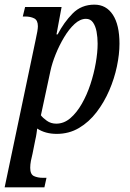

<svg xmlns="http://www.w3.org/2000/svg" viewBox="-32 -566 560 826"><path d="M121 -393Q131 -437 131 -453Q131 -479 115 -487Q99 -495 76 -495H66L76 -536H233L211 -418H216Q243 -470 280.5 -508Q318 -546 374 -546Q425 -546 453.5 -502.5Q482 -459 482 -378Q482 -333 471 -280.5Q460 -228 438 -177Q416 -126 383.5 -83.5Q351 -41 308 -15.5Q265 10 212 10Q163 10 128 -13Q127 -5 125 9Q123 23 120 35L108 95Q104 110 101 126Q98 142 98 156Q98 184 114 191.5Q130 199 153 199H168L159 240H-12ZM210 -34Q243 -34 270.5 -57.5Q298 -81 320 -119.5Q342 -158 357 -203.5Q372 -249 380 -295Q388 -341 388 -378Q388 -405 383.5 -429.5Q379 -454 368 -469.5Q357 -485 338 -485Q313 -485 289 -463Q265 -441 244 -406Q223 -371 207.5 -332.5Q192 -294 185 -261L144 -70Q152 -59 169.5 -46.5Q187 -34 210 -34Z"/></svg>

Font: Noto Serif Condensed
Style: Italic
Weight: 400
Width: 3
Italic angle: -12°
Designer: Monotype Design Team
Foundry: Monotype Imaging Inc.
Version: Version 2.014; ttfautohint (v1.8.4.7-5d5b)